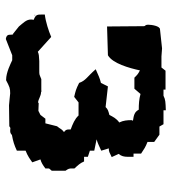

<svg xmlns="http://www.w3.org/2000/svg" viewBox="15 -596 590 660"><g transform="rotate(90 310.0 -266.0)"><path d="M425 -208C425 -200 427 -196 433 -192V-190C423 -183 424 -179 414 -167L404 -127H388L375 -110L361 -103L335 -104L332 -102H331C321 -103 309 -112 298 -112C295 -112 294 -115 291 -113H252C234 -106 239 -106 221 -106H190C173 -105 166 -105 158 -101L107 -147C86 -138 55 -128 30 -125V-113C30 -101 30 -93 48 -87C48 -84 47 -81 47 -78C47 -61 59 -51 71 -36L96 -16H98C102 -8 93 6 114 9L170 -13H187C198 -8 229 8 254 8H256C279 -4 283 -6 301 -6C304 -6 336 -2 342 -2L414 -3C422 -9 419 -6 430 -6C436 -6 440 -8 444 -12C466 -16 479 -20 498 -29V-59C516 -66 527 -74 538 -82L528 -110C539 -113 547 -118 559 -127V-135C559 -141 559 -140 567 -149V-196C560 -206 559 -209 559 -218V-227C548 -239 541 -246 535 -260H519V-273L498 -280V-295L459 -303C473 -307 480 -311 498 -319L490 -345C502 -345 503 -347 520 -355L509 -379C517 -388 519 -398 519 -410V-430H508V-456C493 -466 486 -471 468 -478V-501L443 -519H415L407 -533H359V-541C331 -540 323 -540 309 -533H288V-540H223L212 -526H174C174 -526 150 -528 147 -528H146L81 -521C69 -521 65 -491 65 -481C65 -468 70 -472 70 -465V-462L71 -339L170 -342C198 -358 214 -415 222 -452C236 -445 239 -441 247 -433H285L303 -454C321 -449 338 -448 357 -448C365 -433 376 -431 395 -428C395 -427 393 -425 393 -423C393 -409 394 -395 401 -381C387 -371 382 -360 375 -347C360 -343 356 -342 348 -334L277 -342L265 -318C248 -314 239 -309 218 -300C244 -270 257 -266 265 -243C287 -232 292 -231 313 -226L332 -241H377C389 -228 406 -221 425 -214ZM331 -97ZM34 -90 30 -91C30 -91 31 -92 32 -92C33 -92 33 -92 34 -90Z"/></g></svg>

Font: GNUTypewriter
Style: Standard
Weight: 400
Version: Version 001.000